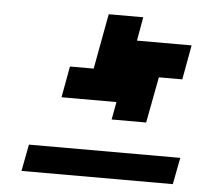

<svg xmlns="http://www.w3.org/2000/svg" viewBox="-44 -590 692 637"><g transform="rotate(5 302.0 -271.5)"><path d="M180 -359H259L293 -543H408L394 -464H576L555 -349H477L448 -196H333L344 -255H161ZM67 -89H571L554 0H50Z"/></g></svg>

Font: Involve Medium Oblique
Style: Italic
Weight: 500
Italic angle: -10.5°
Designer: Stefan Peev
Foundry: Context Ltd.
Version: Version 1.001